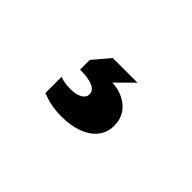

<svg xmlns="http://www.w3.org/2000/svg" viewBox="-37 -179 574 574"><g transform="rotate(45 250.0 108.0)"><path d="M136.7 208.5V140.1Q155.3 147.5 180.2 147.5Q205.6 147.5 219.2 139.4Q232.9 131.3 232.9 118.2Q232.9 102.1 214.4 94Q195.8 85.9 160.6 85.9V44.9L205.1 -7.8H309.6L232.4 68.8L249 44.9Q278.8 44.9 302.2 55.9Q325.7 66.9 338.6 86.4Q351.6 106 351.6 131.8Q351.6 160.2 335.7 180.9Q319.8 201.7 290 213.1Q260.3 224.6 220.2 224.6Q174.8 224.6 136.7 208.5Z"/></g></svg>

Font: Wanted Sans Std Variable
Style: Regular
Weight: 400
Designer: Original Design by Kil Hyung-jin and Kang Hanbin, Wanted Lab, Inc;
Foundry: Wanted Lab, Inc.
Version: Version 1.003;Glyphs 3.2 (3227)